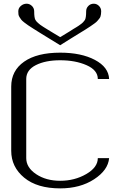

<svg xmlns="http://www.w3.org/2000/svg" viewBox="-20 -1041 706 1061"><path d="M312.5 -791Q284.2 -808.6 252.9 -827.6Q221.7 -846.7 203.6 -857.9Q185.5 -869.1 165.5 -881.8Q145.5 -894.5 135.3 -901.4Q125 -908.2 113.3 -917.5Q101.6 -926.8 97.2 -932.6Q92.8 -938.5 87.9 -946.3Q83 -954.1 82 -961.4Q81.1 -968.8 81.1 -978.5Q81.1 -996.1 95.2 -1008.3Q109.4 -1020.5 127 -1020.5Q143.6 -1020.5 156.2 -1008.3Q168.9 -996.1 168.9 -978.5Q168.9 -942.4 175.8 -930.7Q179.7 -924.8 182.6 -921.4Q185.5 -918 191.9 -912.6Q198.2 -907.2 202.6 -903.8Q207 -900.4 219.2 -892.6Q231.4 -884.8 241.2 -878.9Q251 -873 272.5 -859.9Q293.9 -846.7 312.5 -835.9Q325.2 -843.8 341.8 -853.5Q358.4 -863.3 366.7 -868.7Q375 -874 385.7 -880.9Q396.5 -887.7 401.9 -890.6Q407.2 -893.6 414.1 -898.4Q420.9 -903.3 424.3 -905.8Q427.7 -908.2 432.1 -911.6Q436.5 -915 439 -918Q441.4 -920.9 443.8 -923.8Q446.3 -926.8 449.2 -930.7Q456.1 -942.4 456.1 -978.5Q456.1 -996.1 468.3 -1008.3Q480.5 -1020.5 498 -1020.5Q514.6 -1020.5 526.9 -1008.3Q539.1 -996.1 539.1 -978.5Q539.1 -969.7 538.1 -962.9Q537.1 -956.1 535.2 -949.7Q533.2 -943.4 527.8 -937Q522.5 -930.7 517.6 -924.8Q512.7 -918.9 501 -910.6Q489.3 -902.3 479.5 -895.5Q469.7 -888.7 450.2 -876.5Q430.7 -864.3 413.6 -854Q396.5 -843.8 367.7 -825.7Q338.9 -807.6 312.5 -791ZM583 -604.5H520.5Q520.5 -653.3 458.5 -680.7Q396.5 -708 312.5 -708Q231.4 -708 178.2 -681.2Q125 -654.3 125 -604.5V-167Q125 -115.2 179.7 -78.6Q234.4 -42 312.5 -42Q392.6 -42 456.5 -79.1Q520.5 -116.2 520.5 -167H583Q577.1 -100.6 500 -50.3Q422.9 0 312.5 0Q185.5 0 113.8 -59.1Q42 -118.2 42 -208V-562.5Q42 -650.4 113.3 -700.2Q184.6 -750 312.5 -750Q428.7 -750 504.4 -710Q580.1 -669.9 583 -604.5Z"/></svg>

Font: okolaks
Style: Regular
Weight: 500
Version: Version 000.6.0